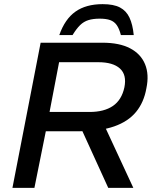

<svg xmlns="http://www.w3.org/2000/svg" viewBox="-20 -906 740 926"><path d="M40 0 176 -700H474Q556 -700 607.5 -673Q659 -646 679.5 -596.5Q700 -547 686 -480Q674 -412 636 -366Q598 -320 531 -296.5Q464 -273 363 -273H201L146 0ZM219 -366H412Q482 -366 524.5 -395Q567 -424 580 -485Q592 -545 558.5 -575.5Q525 -606 454 -606H265ZM502 0 373 -283 481 -306 623 0ZM266 -737Q293 -814 344 -850Q395 -886 475 -886Q528 -886 558.5 -870Q589 -854 604.5 -821Q620 -788 625 -737H563Q555 -768 543 -785Q531 -802 511.5 -809Q492 -816 461 -816Q429 -816 406.5 -809Q384 -802 366.5 -785Q349 -768 330 -737Z"/></svg>

Font: REM
Style: Italic
Weight: 400
Italic angle: -11°
Designer: Octavio Pardo
Foundry: Ashler Design
Version: Version 1.005;gftools[0.9.28]